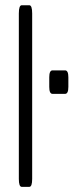

<svg xmlns="http://www.w3.org/2000/svg" viewBox="-20 -726 286 746"><path d="M184.1 -361.3Q171.4 -361.3 171.4 -388.2V-425.8Q171.4 -452.6 184.1 -452.6H232.9Q245.6 -452.6 245.6 -425.8V-388.2Q245.6 -361.3 232.9 -361.3ZM64.5 0Q53.2 0 53.2 -30.8V-673.8Q53.2 -705.6 64.5 -705.6H93.8Q105 -705.6 105 -673.8V-30.8Q105 0 93.8 0Z"/></svg>

Font: BenchNine Light
Style: Regular
Weight: 300
Version: Version 1 ; ttfautohint (v0.92.18-e454-dirty) -l 8 -r 50 -G 